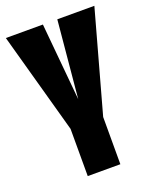

<svg xmlns="http://www.w3.org/2000/svg" viewBox="-133 -776 684 852"><g transform="rotate(-20 209.5 -350.0)"><path d="M132 0V-223L0 -700H175L209 -335L243 -700H418L286 -223V0Z"/></g></svg>

Font: Georama ExtraCondensed ExtraBold
Style: Regular
Weight: 800
Width: 2
Designer: Jean-Baptiste Levee
Foundry: Production Type
Version: Version 1.000